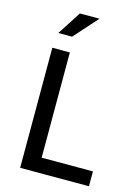

<svg xmlns="http://www.w3.org/2000/svg" viewBox="-125 -903 705 973"><g transform="rotate(15 228.0 -417.0)"><path d="M80 -630H172V-78H441V0H80ZM162 -710H90L170 -834H273Z"/></g></svg>

Font: Mukta Vaani
Style: Regular
Weight: 400
Designer: Noopur Datye, Girish Dalvi, Yashodeep Gholap, Pallavi Karambelkar
Foundry: Ek Type
Version: Version 2.538;PS 1.000;hotconv 16.6.51;makeotf.lib2.5.65220;